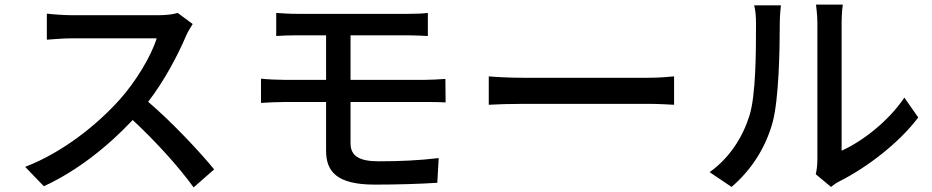

<svg xmlns="http://www.w3.org/2000/svg" viewBox="-20 -777 4040 832"><path d="M750 -721C733 -715 700 -711 663 -711H292C261 -711 203 -715 183 -718V-605C199 -606 253 -611 292 -611H659C635 -533 568 -423 500 -347C401 -236 251 -116 89 -54L170 30C314 -36 448 -143 555 -257C654 -165 754 -55 819 35L908 -43C846 -119 725 -248 622 -336C692 -426 751 -539 786 -621C793 -638 808 -663 815 -673Z M1499 -335H1823C1845 -335 1885 -335 1911 -333L1910 -435C1886 -433 1842 -431 1821 -431H1499V-624H1748C1784 -624 1809 -622 1834 -621V-721C1811 -718 1781 -717 1748 -717H1270C1235 -717 1205 -719 1177 -721V-621C1205 -623 1235 -624 1270 -624H1393V-431H1212C1183 -431 1139 -433 1111 -436V-331C1140 -333 1185 -335 1212 -335H1393V-124C1393 -34 1439 23 1604 23C1699 23 1802 20 1875 15L1881 -92C1798 -82 1713 -78 1621 -78C1534 -78 1499 -103 1499 -156Z M2098 -323C2131 -325 2190 -327 2246 -327H2790C2834 -327 2879 -324 2901 -323V-446C2877 -444 2838 -440 2789 -440H2246C2192 -440 2130 -443 2098 -446Z M3150 33C3235 -39 3298 -137 3328 -247C3355 -347 3359 -560 3359 -674C3359 -709 3363 -746 3364 -754H3248C3254 -731 3256 -707 3256 -673C3256 -558 3256 -363 3227 -274C3198 -182 3141 -92 3055 -31ZM3581 33C3592 25 3602 16 3619 8C3734 -50 3874 -155 3959 -268L3899 -354C3827 -248 3714 -163 3627 -124V-677C3627 -718 3631 -751 3632 -757H3516C3516 -751 3522 -718 3522 -677V-85C3522 -62 3519 -39 3515 -22Z"/></svg>

Font: Noto Sans CJK KR Medium
Style: Regular
Weight: 500
Designer: Ryoko NISHIZUKA (kana & ideographs); Paul D. Hunt (Latin, Greek & Cyrillic); Wenlong ZHANG (bopomofo); Sandoll Communica
Foundry: Adobe Systems Incorporated
Version: Version 1.004;PS 1.004;hotconv 1.0.82;makeotf.lib2.5.63406